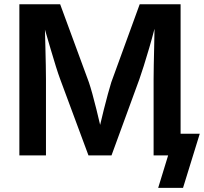

<svg xmlns="http://www.w3.org/2000/svg" viewBox="-20 -748 981 924"><path d="M73.2 0V-727.5H269.5L407.7 -352.1Q415 -330.6 424.6 -296.1Q434.1 -261.7 443.8 -222.4Q453.6 -183.1 461.9 -147Q470.2 -182.6 480 -221.9Q489.7 -261.2 499.3 -295.7Q508.8 -330.1 515.6 -352.1L652.3 -727.5H849.1V0H719.2V-367.2Q719.2 -394.5 720 -434.8Q720.7 -475.1 721.9 -520.5Q723.1 -565.9 723.6 -609.4Q711.4 -562.5 697.8 -516.1Q684.1 -469.7 671.9 -430.7Q659.7 -391.6 650.9 -367.2L516.6 0H405.8L269.5 -367.2Q260.7 -390.6 248.8 -428.7Q236.8 -466.8 223.4 -512.7Q210 -558.6 196.3 -605.5Q197.3 -564.5 198.5 -519.8Q199.7 -475.1 200.4 -435.1Q201.2 -395 201.2 -367.2V0ZM741.2 156.2 789.1 0H752V-104.5H941.4L860.8 156.2Z"/></svg>

Font: Inter-SemiBold
Style: Regular
Weight: 600
Designer: Rasmus Andersson
Foundry: rsms
Version: Version 4.000;git-a52131595